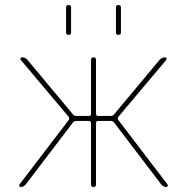

<svg xmlns="http://www.w3.org/2000/svg" viewBox="-20 -750 748 770"><path d="M445 -620V-720Q445 -730 455 -730Q465 -730 465 -720V-620Q465 -610 455 -610Q445 -610 445 -620ZM245 -620V-720Q245 -730 255 -730Q265 -730 265 -720V-620Q265 -610 255 -610Q245 -610 245 -620ZM63 0Q59 0 57.5 -3.5Q56 -7 58 -10L255 -268Q260 -275 255 -282L63 -510Q61 -513 62.5 -516.5Q64 -520 68 -520Q82 -520 90 -510L272 -292Q277 -285 286 -285H337Q345 -285 345 -294V-510Q345 -520 355 -520Q365 -520 365 -510V-294Q365 -285 374 -285H424Q433 -285 438 -292L620 -510Q629 -520 642 -520Q646 -520 647.5 -516.5Q649 -513 647 -510L455 -282Q450 -275 455 -268L652 -10Q654 -7 652.5 -3.5Q651 0 647 0Q636 0 627 -10L438 -258Q433 -265 424 -265H374Q365 -265 365 -256V-10Q365 0 355 0Q345 0 345 -10V-256Q345 -265 337 -265H286Q277 -265 272 -258L83 -10Q75 0 63 0Z"/></svg>

Font: Rounded Mplus 1c Thin
Style: Regular
Weight: 250
Version: Version 1.059.20150529